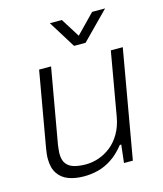

<svg xmlns="http://www.w3.org/2000/svg" viewBox="-110 -805 765 900"><g transform="rotate(-15 272.0 -355.5)"><path d="M187 12Q145 12 112.5 0Q80 -12 61.5 -39.5Q43 -67 43 -112Q43 -124 44.5 -136Q46 -148 48 -161L112 -526H170L106 -162Q105 -151 103.5 -140.5Q102 -130 102 -122Q102 -88 116 -70.5Q130 -53 154.5 -46.5Q179 -40 209 -40Q241 -40 272 -50.5Q303 -61 330.5 -82.5Q358 -104 378 -138Q398 -172 406 -217L460 -526H518L426 0H383L393 -87H386Q355 -48 322 -26.5Q289 -5 255.5 3.5Q222 12 187 12ZM485 -723 355 -591H299L217 -723H275L346 -610H312L422 -723Z"/></g></svg>

Font: Archivo SemiBold ExtraLight
Style: Italic
Weight: 250
Italic angle: -10°
Version: Version 2.001